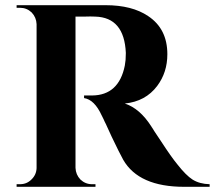

<svg xmlns="http://www.w3.org/2000/svg" viewBox="-20 -720 828 740"><path d="M387 -700Q489 -700 551 -658Q625 -609 625 -511Q625 -441 586 -389Q541 -329 461 -321Q519 -302 563 -233L564 -232V-231L567 -227Q571 -221 575 -214Q588 -194 601 -175Q640 -115 664 -86Q697 -44 722 -28Q749 -11 788 -10V0H690Q515 0 455 -104Q440 -131 410 -194Q400 -215 388 -242L383 -252L379 -261Q374 -271 372 -275Q344 -336 304 -342V-352H335Q438 -353 461 -467Q463 -478 464 -489Q465 -502 465 -516Q459 -653 347 -656Q331 -657 304 -656H271V-73Q272 -47 290 -28Q309 -10 335 -10H348V0H44V-10H57Q83 -10 101 -28Q120 -46 121 -72V-627Q120 -653 102 -672Q83 -690 57 -690H44V-700Z"/></svg>

Font: Cinzel Bold(RUS BY LYAJKA)
Style: Regular
Weight: 700
Designer: Natanael Gama
Version: Version 1.001;PS 001.001;hotconv 1.0.56;makeotf.lib2.0.21325